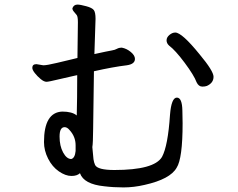

<svg xmlns="http://www.w3.org/2000/svg" viewBox="-20 -785 1040 838"><path d="M291 -91Q271 -91 255.5 -119.5Q240 -148 240 -189Q240 -230 262 -230Q273 -230 283 -218Q310 -189 310 -151V-126Q307 -95 291 -91ZM863 -407Q875 -407 883 -410Q912 -423 912 -450Q912 -475 851 -548Q774 -643 745 -643Q732 -643 719.5 -632.5Q707 -622 707 -609Q707 -596 718 -586Q745 -566 786 -511Q827 -456 838 -426Q847 -407 863 -407ZM519 33Q564 33 611 22Q723 -3 751 -53Q777 -93 777 -247L776 -302Q775 -359 752 -359Q728 -359 722 -284Q713 -148 687 -100Q653 -43 479 -43Q406 -43 395 -65Q390 -76 388 -90L383 -143Q386 -159 386.5 -222Q387 -285 390 -474Q474 -493 533 -500Q569 -505 569 -528Q569 -543 551 -558Q533 -573 512 -577Q499 -577 490.5 -572Q482 -567 466.5 -564.5Q451 -562 392 -549L397 -703Q397 -731 389.5 -741Q382 -751 356 -758Q330 -765 318 -765Q302 -765 296 -749Q296 -741 303 -733.5Q310 -726 315 -719Q320 -712 320 -688L318 -532Q315 -531 293.5 -526Q272 -521 228.5 -510.5Q185 -500 169 -500L139 -505Q121 -505 121 -489Q121 -480 132 -466Q143 -452 157.5 -440Q172 -428 183 -428Q192 -428 237.5 -439Q283 -450 303 -454L317 -457Q317 -355 315 -281Q295 -298 252 -298Q172 -295 172 -165Q172 -128 190 -92.5Q208 -57 237 -37Q266 -17 292 -17Q316 -17 329 -29Q346 19 435 28Q475 33 519 33Z"/></svg>

Font: LXGW WenKai TC
Style: Bold
Weight: 700
Designer: LXGW / Fontworks Inc.
Foundry: LXGW / Fontworks Inc.
Version: Version 1.330;April 28, 2024